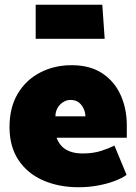

<svg xmlns="http://www.w3.org/2000/svg" viewBox="-20 -776 573 807"><path d="M513 -197V-250Q513 -318 487.5 -375.5Q462 -433 410.5 -467.5Q359 -502 281 -502Q208 -502 148.5 -471Q89 -440 54.5 -382Q20 -324 20 -242Q20 -160 57.5 -103.5Q95 -47 161 -18Q227 11 310 11Q351 11 390 4Q429 -3 461 -15Q493 -27 512 -41L461 -164Q439 -153 405.5 -142Q372 -131 328 -131Q297 -131 275 -139Q253 -147 239 -162Q225 -177 218 -197ZM213 -287Q213 -306 221.5 -321.5Q230 -337 245 -346.5Q260 -356 276 -356Q299 -356 312.5 -344.5Q326 -333 332.5 -317Q339 -301 339 -287ZM130 -613H420L410 -756H130Z"/></svg>

Font: Catamaran Black
Style: Regular
Weight: 900
Designer: Pria Ravichandran
Version: Version 2.000